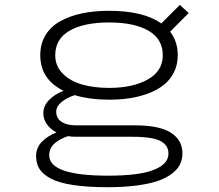

<svg xmlns="http://www.w3.org/2000/svg" viewBox="-20 -556 890 782"><path d="M424.5 -150Q346 -150 284 -168.5Q251.5 -157.5 230.2 -140Q209 -122.5 209 -100.5Q209 -74.5 230.5 -60Q252 -45.5 289 -45.5H530Q629 -45.5 676 -15.5Q723 14.5 723 68Q723 92 713.8 112Q704.5 132 682.2 149.8Q660 167.5 626 179.8Q592 192 539.5 199.2Q487 206.5 420 206.5Q336 206.5 277.5 197.5Q219 188.5 186.8 171.2Q154.5 154 140.8 132Q127 110 127 80Q127 45 151.2 20.8Q175.5 -3.5 210 -16.5Q185 -30 170.8 -50.2Q156.5 -70.5 156.5 -94Q156.5 -125.5 180.2 -149.2Q204 -173 239 -186Q144 -233 144 -331Q144 -378 165.8 -413.5Q187.5 -449 226.5 -470.2Q265.5 -491.5 315.2 -501.8Q365 -512 424.5 -512Q564 -512 637 -460.5L712.5 -536L748.5 -503L673 -427Q704 -386.5 704 -331Q704 -293 688.8 -262.2Q673.5 -231.5 647.8 -210.8Q622 -190 586 -176.2Q550 -162.5 509.8 -156.2Q469.5 -150 424.5 -150ZM424.5 -198Q520.5 -198 581.8 -232.2Q643 -266.5 643 -331Q643 -397 585 -430.8Q527 -464.5 424.5 -464.5Q321 -464.5 263 -430.8Q205 -397 205 -331Q205 -287.5 234.8 -257Q264.5 -226.5 313 -212.2Q361.5 -198 424.5 -198ZM180.5 76.5Q180.5 159.5 420 159.5Q547 159.5 606.5 135.8Q666 112 666 70.5Q666 53.5 659.5 41.8Q653 30 637 20.2Q621 10.5 591 5.8Q561 1 517 1H286Q273 1 257 -1.5Q224 9 202.2 28.2Q180.5 47.5 180.5 76.5Z"/></svg>

Font: League Mono Wide UltraLight
Style: Regular
Weight: 200
Width: 8
Designer: Tyler Finck
Foundry: The League of Moveable Type / Tyler Finck
Version: Version 2.210